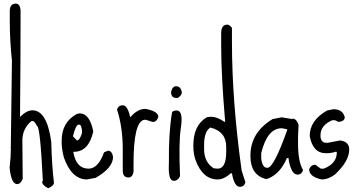

<svg xmlns="http://www.w3.org/2000/svg" viewBox="-20 -965 1934 1044"><path d="M66.4 -945.3Q87.9 -945.3 91.8 -911.1V-856.4Q91.8 -658.2 88.9 -329.1Q125 -365.2 156.2 -365.2Q235.4 -365.2 258.8 -193.4Q261.7 -65.4 273.4 28.3Q273.4 44.9 242.2 58.6Q209 42 209 22.5L212.9 19.5V15.6Q198.2 -279.3 181.6 -279.3Q169.9 -302.7 160.2 -306.6H150.4Q101.6 -263.7 101.6 -202.1L103.5 7.8Q91.8 36.1 73.2 36.1Q41 36.1 32.2 -53.7Q39.1 -113.3 39.1 -156.2V-159.2L37.1 -162.1L39.1 -165V-189.5L44.9 -635.7Q33.2 -745.1 33.2 -850.6V-909.2Q35.2 -945.3 66.4 -945.3Z M413.1 -348.6Q467.8 -348.6 487.3 -250Q461.9 -139.6 382.8 -139.6H378.9V-136.7Q394.5 -47.9 461.9 -47.9Q513.7 -47.9 545.9 -136.7L567.4 -145.5Q588.9 -145.5 594.7 -112.3Q594.7 -51.8 500 2L453.1 10.7Q369.1 10.7 327.1 -109.4Q315.4 -157.2 315.4 -188.5V-201.2Q315.4 -300.8 398.4 -345.7ZM377 -225.6V-223.6L398.4 -201.2Q413.1 -201.2 425.8 -241.2V-256.8Q420.9 -287.1 413.1 -287.1H407.2Q392.6 -287.1 377 -225.6Z M647.5 -392.6Q673.8 -392.6 687.5 -329.1H690.4Q727.5 -373 770.5 -373Q840.8 -360.4 840.8 -329.1Q832 -301.8 810.5 -301.8L773.4 -313.5H763.7Q706.1 -302.7 706.1 -76.2V-30.3Q700.2 0 678.7 0Q647.5 0 647.5 -37.1V-150.4Q647.5 -275.4 616.2 -369.1Q624 -392.6 647.5 -392.6Z M937.5 -496.1Q962.9 -496.1 968.8 -462.9Q968.8 -447.3 947.3 -432.6H937.5Q910.2 -432.6 910.2 -465.8Q918 -496.1 937.5 -496.1ZM944.3 -364.3Q977.5 -359.4 962.9 -265.6Q951.2 -188.5 959 -6.8Q944.3 21.5 920.9 17.6Q893.6 13.7 898.4 -79.1Q896.5 -241.2 915 -350.6Q917 -365.2 944.3 -364.3Z M1215.8 -831.1Q1227.5 -831.1 1241.2 -813.5V-740.2Q1241.2 -416 1293.9 -38.1L1314.5 26.4Q1307.6 50.8 1284.2 50.8Q1253.9 50.8 1241.2 -22.5H1234.4Q1198.2 10.7 1163.1 10.7Q1083 10.7 1043.9 -92.8Q1031.2 -127 1031.2 -173.8Q1031.2 -285.2 1105.5 -328.1L1127 -330.1H1129.9Q1159.2 -330.1 1200.2 -302.7H1204.1V-305.7Q1182.6 -557.6 1182.6 -717.8V-783.2Q1182.6 -831.1 1215.8 -831.1ZM1089.8 -176.8V-154.3Q1089.8 -82 1142.6 -49.8L1163.1 -47.9Q1210 -47.9 1210 -139.6V-167Q1210 -250 1124 -271.5Q1089.8 -251 1089.8 -176.8Z M1511.7 -327.1 1570.3 -317.4V-320.3Q1591.8 -320.3 1603.5 -286.1L1600.6 -224.6V-181.6Q1600.6 -86.9 1627.9 -40Q1620.1 -15.6 1597.7 -15.6Q1565.4 -15.6 1550.8 -89.8L1548.8 -105.5H1540Q1504.9 -22.5 1440.4 4.9L1425.8 8.8Q1341.8 -14.6 1341.8 -114.3V-120.1Q1341.8 -244.1 1461.9 -317.4ZM1400.4 -101.6Q1407.2 -52.7 1431.6 -52.7H1434.6Q1468.8 -52.7 1542 -258.8V-261.7L1513.7 -267.6H1511.7Q1433.6 -267.6 1400.4 -132.8Z M1793 -371.1Q1843.8 -371.1 1854.5 -328.1Q1854.5 -307.6 1827.1 -302.7H1818.4Q1805.7 -311.5 1795.9 -311.5H1787.1Q1722.7 -284.2 1722.7 -229.5V-220.7Q1727.5 -188.5 1752.9 -188.5H1761.7L1829.1 -201.2Q1878.9 -195.3 1878.9 -152.3Q1878.9 -88.9 1801.8 -16.6Q1765.6 10.7 1728.5 10.7Q1661.1 -3.9 1661.1 -44.9Q1670.9 -69.3 1694.3 -69.3L1724.6 -47.9H1740.2Q1811.5 -75.2 1811.5 -136.7L1807.6 -140.6Q1783.2 -131.8 1752.9 -131.8Q1680.7 -131.8 1664.1 -225.6Q1664.1 -310.5 1758.8 -364.3Z"/></svg>

Font: Sue Ellen Francisco 
Style: Regular
Weight: 400
Designer: Kimberly Geswein
Foundry: Kimberly Geswein
Version: Version 1.002 2007